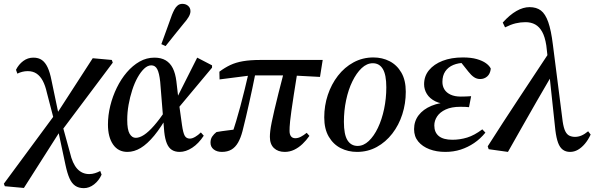

<svg xmlns="http://www.w3.org/2000/svg" viewBox="-68 -774 3094 996"><path d="M-43 192 -48 179 214 -176 228 -186 413 -472 512 -463 517 -449 253 -97 240 -88 56 201ZM214 -144 175 -294Q167 -330 154 -354.5Q141 -379 122 -392Q103 -405 76 -405Q61 -405 47.5 -401.5Q34 -398 22 -392L15 -412Q29 -440 52.5 -457.5Q76 -475 105 -475Q132 -475 149.5 -462.5Q167 -450 179 -424.5Q191 -399 199 -358L240 -162H249ZM367 202Q340 202 322 189.5Q304 177 292.5 151Q281 125 272 83L230 -114L218 -117L254 -131L295 18Q308 75 333 102Q358 129 395 129Q410 129 424.5 124.5Q439 120 452 113L459 132Q445 163 420 182.5Q395 202 367 202Z M593 14Q545 14 518.5 -24.5Q492 -63 492 -128Q492 -176 504 -225Q516 -274 538 -319Q560 -364 590 -399Q620 -434 656 -454.5Q692 -475 733 -475Q768 -475 791.5 -461Q815 -447 828.5 -420Q842 -393 847 -352L859 -249L861 -234L876 -126Q882 -84 890.5 -69.5Q899 -55 917 -55Q929 -55 944.5 -64Q960 -73 974 -87L989 -70Q962 -29 929 -7.5Q896 14 864 14Q840 14 823.5 3.5Q807 -7 797.5 -30Q788 -53 784 -90L763 -350Q758 -396 747.5 -415.5Q737 -435 717 -435Q698 -435 680 -418Q662 -401 646 -372.5Q630 -344 618 -307Q606 -270 599 -230.5Q592 -191 592 -152Q592 -101 604.5 -80Q617 -59 636 -59Q656 -59 679.5 -74.5Q703 -90 731 -122Q759 -154 791 -201L815 -184H807Q768 -114 732 -70.5Q696 -27 662 -6.5Q628 14 593 14ZM849 -204 837 -241 955 -475 1032 -435V-423ZM769 -545Q783 -584 797 -622Q811 -660 824 -697Q830 -712 837 -725Q844 -738 854 -746Q864 -754 878 -754Q896 -754 908 -743.5Q920 -733 920 -716Q920 -702 910.5 -686Q901 -670 885 -652Q862 -623 838 -594Q814 -565 791 -535Z M1083 14Q1057 14 1040.5 1Q1024 -12 1024 -34Q1024 -53 1033 -66Q1042 -79 1055 -89Q1083 -94 1113 -97.5Q1143 -101 1172 -105L1165 -78L1134 -75Q1146 -109 1157 -145.5Q1168 -182 1179 -223Q1190 -264 1201.5 -311Q1213 -358 1226 -414L1261 -413Q1250 -358 1241 -315.5Q1232 -273 1224 -237.5Q1216 -202 1208 -167.5Q1200 -133 1190 -94Q1181 -59 1167 -34.5Q1153 -10 1132.5 2Q1112 14 1083 14ZM1071 -362 1070 -402Q1098 -423 1126.5 -436.5Q1155 -450 1192.5 -456.5Q1230 -463 1283 -463H1606L1592 -375L1441 -383H1235ZM1409 14Q1374 14 1353 -6Q1332 -26 1332 -64Q1332 -77 1334 -95Q1336 -113 1341.5 -140Q1347 -167 1355.5 -203.5Q1364 -240 1376.5 -290Q1389 -340 1406 -405L1476 -408Q1464 -333 1456 -282Q1448 -231 1443.5 -198Q1439 -165 1437 -146Q1435 -127 1434.5 -115.5Q1434 -104 1434 -95Q1434 -77 1441.5 -67Q1449 -57 1464 -57Q1478 -57 1492.5 -64.5Q1507 -72 1523 -85L1537 -69Q1521 -46 1501 -27Q1481 -8 1458 3Q1435 14 1409 14Z M1784 14Q1738 14 1699.5 -5.5Q1661 -25 1637.5 -65Q1614 -105 1614 -165Q1614 -226 1632.5 -281.5Q1651 -337 1685 -381Q1719 -425 1766 -450.5Q1813 -476 1869 -476Q1915 -476 1953 -456.5Q1991 -437 2014 -397.5Q2037 -358 2037 -298Q2037 -237 2019 -181Q2001 -125 1967 -81Q1933 -37 1886.5 -11.5Q1840 14 1784 14ZM1787 -17Q1818 -17 1845 -42.5Q1872 -68 1892.5 -111Q1913 -154 1924.5 -208.5Q1936 -263 1936 -321Q1936 -386 1918 -416Q1900 -446 1866 -446Q1835 -446 1808 -420.5Q1781 -395 1760 -352Q1739 -309 1727.5 -254.5Q1716 -200 1716 -142Q1716 -76 1734.5 -46.5Q1753 -17 1787 -17Z M2242 14Q2196 14 2159.5 0Q2123 -14 2101.5 -40Q2080 -66 2080 -104Q2080 -145 2103.5 -176Q2127 -207 2170 -225Q2213 -243 2271 -244L2264 -233Q2219 -234 2190 -248.5Q2161 -263 2146.5 -286.5Q2132 -310 2132 -337Q2132 -379 2157.5 -410Q2183 -441 2228 -458.5Q2273 -476 2333 -476Q2376 -476 2405.5 -467.5Q2435 -459 2453 -446Q2471 -433 2478 -418Q2475 -391 2459.5 -377.5Q2444 -364 2423 -364Q2405 -364 2390.5 -374Q2376 -384 2362 -402L2319 -456L2375 -460L2385 -444Q2374 -447 2364 -447.5Q2354 -448 2344 -448Q2310 -448 2283.5 -437Q2257 -426 2242 -404Q2227 -382 2227 -349Q2227 -327 2237.5 -310Q2248 -293 2269.5 -283Q2291 -273 2322 -273Q2337 -273 2348 -273.5Q2359 -274 2376 -275L2365 -218Q2357 -219 2346 -219.5Q2335 -220 2320 -220Q2274 -220 2244 -206Q2214 -192 2199.5 -170Q2185 -148 2185 -123Q2185 -87 2208.5 -68Q2232 -49 2279 -49Q2318 -49 2355.5 -60.5Q2393 -72 2434 -103L2450 -86Q2424 -54 2391.5 -32Q2359 -10 2322 2Q2285 14 2242 14Z M2467 0 2462 -15Q2541 -139 2622 -261.5Q2703 -384 2783 -505L2804 -379H2792Q2754 -314 2716.5 -249Q2679 -184 2642 -118.5Q2605 -53 2567 14ZM2889 14Q2867 14 2851.5 2.5Q2836 -9 2827 -33.5Q2818 -58 2813 -98L2778 -425L2777 -441L2766 -538Q2759 -583 2744.5 -609Q2730 -635 2708.5 -647Q2687 -659 2658 -659Q2632 -659 2607 -653Q2582 -647 2552 -632L2540 -657Q2576 -697 2611 -717Q2646 -737 2679 -737Q2715 -737 2738 -719.5Q2761 -702 2776 -659.5Q2791 -617 2800 -543L2851 -143Q2856 -110 2864.5 -93Q2873 -76 2886 -70Q2899 -64 2915 -64Q2932 -64 2948.5 -71Q2965 -78 2983 -93L2996 -76Q2983 -48 2966 -28Q2949 -8 2930 3Q2911 14 2889 14Z"/></svg>

Font: Source Serif 4 48pt SemiBold
Style: Italic
Weight: 600
Italic angle: -12°
Designer: Frank Grießhammer
Foundry: Adobe Systems Incorporated
Version: Version 4.004;hotconv 1.0.116;makeotfexe 2.5.65601